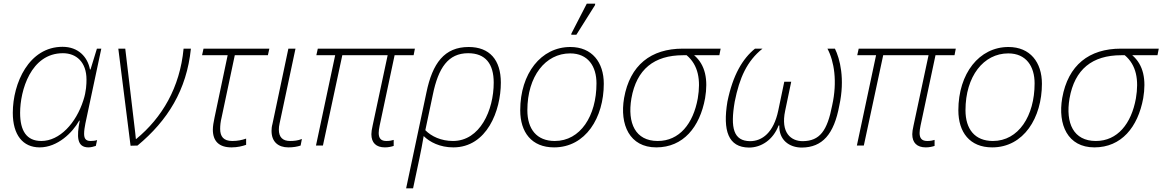

<svg xmlns="http://www.w3.org/2000/svg" viewBox="-20 -796 6357 1050"><path d="M197 10C295 10 377 -71 413 -136H416C399 -49 400 10 464 10C476 10 493 6 504 2L511 -30C500 -26 486 -25 475 -25C447 -25 440 -41 440 -65C440 -81 443 -101 447 -121L534 -530H510L475 -416H472C459 -485 408 -540 322 -540C138 -540 50 -341 50 -179C50 -58 105 10 197 10ZM206 -25C125 -25 90 -81 90 -179C90 -300 148 -505 324 -505C397 -505 453 -457 453 -361C453 -338 452 -296 436 -248C396 -122 306 -25 206 -25Z M694 1 732 0C897 -137 1001 -304 1024 -530H984C964 -317 866 -152 725 -36H723C722 -53 718 -81 715 -108L665 -530H627Z M1246 10C1279 10 1306 3 1326 -4V-38C1303 -30 1280 -25 1250 -25C1203 -25 1184 -49 1184 -91C1184 -109 1186 -130 1192 -154L1264 -494H1445L1453 -530H1093L1085 -494H1225L1153 -152C1148 -129 1144 -105 1144 -87C1144 -23 1179 10 1246 10Z M1557 10C1584 10 1606 6 1624 0L1631 -36C1609 -27 1588 -25 1566 -25C1526 -25 1505 -46 1505 -87C1505 -97 1506 -108 1509 -121L1596 -530H1557L1470 -118C1466 -104 1465 -91 1465 -80C1465 -20 1502 10 1557 10Z M2085 10C2104 10 2121 6 2133 2V-31C2124 -28 2112 -25 2093 -25C2064 -25 2051 -39 2051 -69C2051 -79 2053 -93 2056 -108L2138 -494H2242L2249 -530H1718L1710 -494H1813L1708 0H1746L1852 -494H2100L2018 -110C2013 -88 2011 -74 2011 -62C2011 -15 2037 10 2085 10Z M2312 -290 2201 234H2239L2274 69C2282 32 2289 -6 2297 -52C2330 -19 2386 10 2459 10C2643 10 2719 -191 2719 -344C2719 -469 2657 -539 2543 -539C2410 -539 2345 -450 2312 -290ZM2457 -25C2393 -25 2339 -50 2306 -84L2347 -278C2377 -425 2431 -505 2540 -505C2635 -505 2680 -447 2680 -344C2680 -193 2605 -25 2457 -25Z M3104 -606H3132L3234 -768L3235 -776H3189L3105 -613ZM3010 10C3183 10 3282 -153 3282 -338C3282 -455 3218 -539 3099 -539C2939 -539 2825 -394 2825 -193C2825 -73 2887 10 3010 10ZM3014 -25C2915 -25 2864 -90 2864 -193C2864 -379 2963 -504 3098 -504C3196 -504 3242 -433 3242 -340C3242 -162 3154 -25 3014 -25Z M3569 10C3716 10 3807 -100 3836 -259C3853 -360 3838 -441 3776 -494H3914L3921 -530H3714C3540 -530 3425 -440 3393 -260C3368 -114 3423 10 3569 10ZM3577 -25C3455 -25 3410 -122 3433 -258C3461 -417 3557 -494 3716 -494H3735C3799 -440 3813 -359 3796 -258C3771 -119 3695 -25 3577 -25Z M4076 11C4143 11 4208 -31 4238 -110H4242C4239 -31 4296 11 4365 11C4477 10 4541 -61 4570 -219C4602 -365 4573 -475 4546 -530H4505C4542 -461 4560 -350 4531 -220C4504 -80 4463 -25 4370 -24C4306 -24 4248 -69 4274 -191L4307 -349H4269L4236 -191C4211 -71 4148 -24 4082 -24C3992 -25 3973 -95 3998 -240C4024 -371 4065 -462 4150 -530H4109C4042 -476 3988 -387 3958 -240C3932 -82 3962 10 4076 11Z M5043 10C5062 10 5079 6 5091 2V-31C5082 -28 5070 -25 5051 -25C5022 -25 5009 -39 5009 -69C5009 -79 5011 -93 5014 -108L5096 -494H5200L5207 -530H4676L4668 -494H4771L4666 0H4704L4810 -494H5058L4976 -110C4971 -88 4969 -74 4969 -62C4969 -15 4995 10 5043 10Z M5406 10C5579 10 5678 -153 5678 -338C5678 -455 5614 -539 5495 -539C5335 -539 5221 -394 5221 -193C5221 -73 5283 10 5406 10ZM5410 -25C5311 -25 5260 -90 5260 -193C5260 -379 5359 -504 5494 -504C5592 -504 5638 -433 5638 -340C5638 -162 5550 -25 5410 -25Z M5965 10C6112 10 6203 -100 6232 -259C6249 -360 6234 -441 6172 -494H6310L6317 -530H6110C5936 -530 5821 -440 5789 -260C5764 -114 5819 10 5965 10ZM5973 -25C5851 -25 5806 -122 5829 -258C5857 -417 5953 -494 6112 -494H6131C6195 -440 6209 -359 6192 -258C6167 -119 6091 -25 5973 -25Z"/></svg>

Font: Noto Sans ExtraLight
Style: Italic
Weight: 200
Italic angle: -12°
Designer: Monotype Design Team
Foundry: Monotype Imaging Inc.
Version: Version 2.013